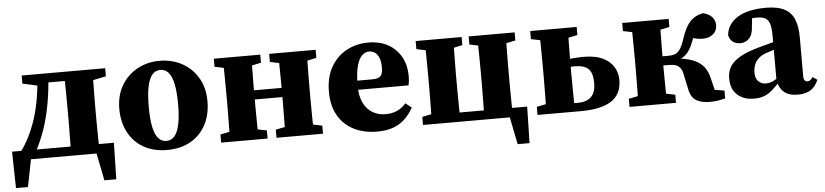

<svg xmlns="http://www.w3.org/2000/svg" viewBox="-41 -722 4733 1102"><g transform="rotate(-5 2325.0 -171.0)"><path d="M545.5 0H58.8L121.2 -38.8L82.3 157.1H13.4L9.1 -52.9H595.9L591.3 157.1H522.6L483.7 -38.8ZM345 0Q346 -23 346.5 -60.4Q347 -97.7 347.5 -138.2Q348 -178.7 348 -210V-273.5Q348 -304.8 347.5 -345.3Q347 -385.8 346.5 -423.6Q346 -461.5 345 -483.5H510.1Q509.1 -461.5 508.6 -423.6Q508.1 -385.8 507.6 -345.3Q507.1 -304.8 507.1 -273.5V-210Q507.1 -178.7 507.6 -138.2Q508.1 -97.7 508.6 -60.4Q509.1 -23 510.1 0ZM102.1 -436.9V-483.5H223.1V-416.9H192.1ZM434.9 -416.9V-483.5H583.2V-436.9L487.4 -416.9ZM59.8 -49.1Q87 -85.7 109.3 -130.4Q131.7 -175 149.1 -228.9Q166.5 -282.8 177.2 -346.4Q187.9 -410.1 191.9 -483.5H254.7Q250.7 -394.7 236.7 -315.7Q222.8 -236.8 200.6 -169.3Q187.6 -131.9 172.8 -97.6Q157.9 -63.2 140.3 -33.6V-10.1ZM223.1 -430.6V-483.5H398.2V-430.6Z M897.5 15.1Q819.7 15.1 762.6 -17.3Q705.5 -49.8 674.6 -108.5Q643.7 -167.2 643.7 -243.5Q643.7 -320.8 677.4 -378Q711.1 -435.2 768.6 -466.9Q826 -498.6 897.5 -498.6Q968.9 -498.6 1026.4 -467.3Q1083.9 -436 1117.7 -378.7Q1151.6 -321.5 1151.6 -243.5Q1151.6 -165.7 1120.2 -107.4Q1088.8 -49.1 1032.1 -17Q975.3 15.1 897.5 15.1ZM897.5 -37Q925.6 -37 944.3 -58.5Q963 -80.1 972.6 -125.1Q982.2 -170.1 982.2 -241.4Q982.2 -312.9 972.6 -357.8Q963 -402.8 944.3 -424.5Q925.6 -446.2 897.5 -446.2Q869.4 -446.2 850.7 -424.5Q832 -402.8 822.5 -357.8Q813.1 -312.9 813.1 -241.4Q813.1 -170.1 822.5 -125.1Q832 -80.1 850.7 -58.5Q869.4 -37 897.5 -37Z M1260.4 0Q1261.4 -23 1261.9 -60.4Q1262.4 -97.7 1262.9 -138.2Q1263.4 -178.7 1263.4 -210V-273.5Q1263.4 -304.8 1262.9 -345.4Q1262.4 -386.1 1261.9 -423.8Q1261.4 -461.4 1260.4 -483.5H1425.8Q1424.8 -461.4 1424.3 -423.8Q1423.8 -386.1 1423.3 -345.4Q1422.8 -304.8 1422.8 -273.5V-238.5Q1422.8 -193.1 1423.3 -146.5Q1423.8 -100 1424.3 -61.5Q1424.8 -23 1425.8 0ZM1579.3 0Q1580.3 -23.2 1580.8 -61.4Q1581.3 -99.7 1581.8 -146.4Q1582.3 -193.1 1582.3 -238.5V-273.5Q1582.3 -304.8 1581.8 -345.4Q1581.3 -386.1 1580.8 -423.8Q1580.3 -461.4 1579.3 -483.5H1744.6Q1743.6 -461.4 1743.1 -423.8Q1742.6 -386.1 1742.1 -345.4Q1741.6 -304.8 1741.6 -273.5V-210Q1741.6 -178.7 1742.1 -138Q1742.6 -97.4 1743.1 -60.2Q1743.6 -23.1 1744.6 0ZM1209.1 0V-46.6L1306.6 -66.6H1381.3L1476.8 -46.6V0ZM1209.1 -436.9V-483.5H1476.8V-436.9L1381.3 -416.9H1306.6ZM1528 0V-46.6L1625.5 -66.6H1700.2L1795.9 -46.6V0ZM1528 -436.9V-483.5H1795.9V-436.9L1700.2 -416.9H1625.5ZM1343 -229.8V-282.7H1661.8V-229.8Z M2106.8 15.1Q2031.8 15.1 1974 -13.9Q1916.2 -42.9 1883.5 -98.9Q1850.7 -155 1850.7 -236.2Q1850.7 -318.9 1883.5 -377.5Q1916.3 -436 1973 -467.3Q2029.8 -498.6 2100.2 -498.6Q2167.4 -498.6 2215.4 -471Q2263.4 -443.4 2289.2 -396Q2314.9 -348.5 2314.9 -287.5Q2314.9 -271.2 2313.6 -258.8Q2312.3 -246.5 2309.3 -233.6H1918V-286.2H2103.8Q2141.3 -286.2 2153.7 -300.9Q2166 -315.5 2166 -348.9Q2166 -383.9 2157.1 -405.4Q2148.1 -426.9 2133.1 -436.9Q2118.1 -447 2099.5 -447Q2078.3 -447 2059.6 -429.6Q2040.9 -412.2 2029.5 -371Q2018 -329.7 2018 -256.7Q2018 -196.2 2037.7 -157.1Q2057.3 -117.9 2090.6 -99.1Q2123.8 -80.3 2163.1 -80.3Q2201.6 -80.3 2230.3 -93.3Q2259.1 -106.4 2282 -132.6L2316.5 -105Q2295.1 -66 2266 -39.1Q2237 -12.2 2198.1 1.5Q2159.2 15.1 2106.8 15.1Z M2423.4 0Q2424.4 -23.1 2424.9 -60.2Q2425.4 -97.4 2425.9 -138Q2426.4 -178.7 2426.4 -210V-273.5Q2426.4 -304.8 2425.9 -345.4Q2425.4 -386.1 2424.9 -423.8Q2424.4 -461.4 2423.4 -483.5H2588.8Q2587.8 -461.4 2587.3 -423.8Q2586.8 -386.1 2586.3 -345.4Q2585.8 -304.8 2585.8 -273.5V-210Q2585.8 -178.7 2586.3 -138Q2586.8 -97.4 2587.3 -60.2Q2587.8 -23.1 2588.8 0ZM2726 0Q2727 -23.1 2727.5 -60.2Q2728 -97.4 2728.5 -138Q2729 -178.7 2729 -210V-273.5Q2729 -304.8 2728.5 -345.4Q2728 -386.1 2727.5 -423.8Q2727 -461.4 2726 -483.5H2891.1Q2890.1 -461.4 2889.6 -423.8Q2889.1 -386.1 2888.6 -345.4Q2888.1 -304.8 2888.1 -273.5V-210Q2888.1 -178.7 2888.6 -138Q2889.1 -97.4 2889.6 -60.2Q2890.1 -23.1 2891.1 0ZM2903.7 157.1 2864.5 -38.8 2926.8 0H2506.7V-52.9H2976.9L2972.3 157.1ZM2372.1 -436.9V-483.5H2636.9V-436.9L2544.3 -416.9H2469.6ZM2677.5 -436.9V-483.5H2942.4V-436.9L2846.9 -416.9H2772.2ZM2372.1 0V-46.6L2469.6 -66.6H2506V0Z M3166.2 0V-49.1H3270Q3318.8 -49.1 3345.4 -74.4Q3371.9 -99.7 3371.9 -154.4Q3371.9 -212.3 3347.4 -235.9Q3323 -259.5 3269.4 -259.5Q3243 -259.5 3217 -256.7Q3191 -253.9 3166 -247.9V-289.7Q3202.6 -299.5 3244.8 -304.4Q3286.9 -309.3 3321 -309.3Q3393.6 -309.3 3436.6 -287.6Q3479.5 -265.8 3498.6 -231.6Q3517.6 -197.4 3517.6 -159.5Q3517.6 -126.7 3506.7 -97.6Q3495.8 -68.5 3469.1 -46.6Q3442.5 -24.7 3395.8 -12.4Q3349 0 3277.3 0ZM3083.4 0Q3084.4 -23.1 3084.9 -60.2Q3085.4 -97.4 3085.9 -138Q3086.4 -178.7 3086.4 -210V-273.5Q3086.4 -304.8 3085.9 -345.4Q3085.4 -386.1 3084.9 -423.8Q3084.4 -461.4 3083.4 -483.5H3248.8Q3247.8 -461.5 3247.3 -423.5Q3246.8 -385.5 3246.3 -345Q3245.8 -304.5 3245.8 -272.9V-210Q3245.8 -178.7 3246.3 -138Q3246.8 -97.4 3247.3 -60.2Q3247.8 -23.1 3248.8 0ZM3032.1 -436.9V-483.5H3299.8V-436.9L3204.3 -416.9H3129.6ZM3032.1 0V-46.6L3129.6 -66.6H3166V0Z M3562.1 0V-46.6L3659.6 -66.6H3734.3L3829.8 -46.6V0ZM3562.1 -436.9V-483.5H3829.8V-436.9L3734.3 -416.9H3659.6ZM3613.4 0Q3614.4 -23 3614.9 -60.4Q3615.4 -97.7 3615.9 -138.2Q3616.4 -178.7 3616.4 -210V-273.5Q3616.4 -304.8 3615.9 -345.3Q3615.4 -385.8 3614.9 -423.6Q3614.4 -461.5 3613.4 -483.5H3778.8Q3777.8 -461.5 3777.3 -423.5Q3776.8 -385.5 3776.3 -343.3Q3775.8 -301.2 3775.8 -266.6V-226.7Q3775.8 -187.5 3776.3 -143.5Q3776.8 -99.4 3777.3 -61.2Q3777.8 -23 3778.8 0ZM3906.5 -71.8 3886.4 -165.2Q3882.2 -184.7 3872.8 -196.7Q3863.5 -208.8 3847.4 -214.5Q3831.3 -220.1 3806.7 -220.1H3696V-272.7H3812.6Q3833.5 -272.7 3848.9 -279Q3864.4 -285.2 3877.2 -303.4Q3890 -321.5 3901.6 -356.7Q3917.3 -404.2 3934.1 -432.7Q3950.9 -461.2 3973.6 -476.8Q3996.2 -492.4 4028.2 -499.3Q4062.5 -491.2 4080.3 -471.5Q4098.1 -451.8 4098.1 -425Q4098.1 -391.6 4074.6 -372.5Q4051.1 -353.3 4017.4 -353.3Q3989.7 -353.3 3966.7 -359.9Q3943.6 -366.5 3921 -379L3997.6 -427.5Q3981.7 -403 3970.2 -381.2Q3958.6 -359.3 3949.4 -334.3Q3937.7 -304.6 3922.9 -285.4Q3908.1 -266.2 3889.2 -255Q3870.4 -243.8 3844.5 -235.4V-254.2Q3907.7 -249.2 3947.3 -233.9Q3987 -218.7 4008.8 -192.5Q4030.6 -166.3 4039.8 -126.8L4070.1 -4.8L3963.7 -70.2L4113.1 -45.9V0Q4095.2 4 4072.6 7.9Q4049.9 11.7 4023.9 11.7Q3976.8 11.7 3946.2 -6.1Q3915.7 -23.9 3906.5 -71.8Z M4277 15.1Q4219.2 15.1 4182.5 -18.1Q4145.8 -51.4 4145.8 -112.7Q4145.8 -148.8 4161.9 -178Q4177.9 -207.2 4219.9 -232.1Q4262 -257 4339.5 -277.7Q4366.2 -285 4392.9 -292.1Q4419.6 -299.3 4445.8 -306.4Q4472 -313.6 4498.7 -320.6V-280.3Q4466.1 -270.3 4434.9 -260.4Q4403.7 -250.5 4378.4 -242.3Q4348.3 -233.2 4329.4 -217.2Q4310.6 -201.1 4302.1 -180Q4293.6 -159 4293.6 -133.8Q4293.6 -99 4311.3 -82.4Q4329 -65.7 4354.5 -65.7Q4369.4 -65.7 4383.4 -70.5Q4397.5 -75.3 4415.9 -86.9Q4434.2 -98.5 4460.8 -118.6L4471.2 -67.2H4429.2Q4404.8 -41.5 4383.8 -23Q4362.8 -4.6 4338.2 5.3Q4313.7 15.1 4277 15.1ZM4529.6 14.2Q4478.4 14.2 4450.2 -11.1Q4422 -36.5 4415.6 -80.4V-84.7V-332.3Q4415.6 -377.1 4408.6 -401.7Q4401.6 -426.2 4384.1 -436.6Q4366.7 -447 4334.4 -447Q4316 -447 4295 -444.2Q4274.1 -441.4 4240.8 -432.5L4309.7 -471.6L4302.4 -402.2Q4300.4 -352.2 4279 -330.5Q4257.7 -308.8 4229.2 -308.8Q4202.5 -308.8 4185.2 -321.6Q4167.9 -334.4 4161.7 -359Q4165.8 -421.7 4224.6 -460.2Q4283.5 -498.6 4391.4 -498.6Q4455.7 -498.6 4495 -479.3Q4534.3 -460.1 4552.4 -418.9Q4570.4 -377.7 4570.4 -310.5V-86.1Q4570.4 -71.8 4576.5 -64.3Q4582.6 -56.9 4593 -56.9Q4601 -56.9 4607.9 -61.8Q4614.8 -66.7 4623.5 -78.9L4649.9 -61.1Q4631.9 -20.1 4603.3 -2.9Q4574.7 14.2 4529.6 14.2Z"/></g></svg>

Font: Source Serif 4 Variable
Style: Regular
Weight: 400
Designer: Frank Grießhammer
Foundry: Adobe
Version: Version 4.005;hotconv 1.1.0;makeotfexe 2.6.0